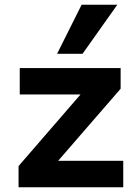

<svg xmlns="http://www.w3.org/2000/svg" viewBox="-20 -787 582 807"><path d="M58 0V-89L354 -431L358 -390H63V-501H487V-414L187 -68L184 -111H498V0ZM220 -561 323 -767H473L327 -561Z"/></svg>

Font: Nunito Sans 7pt
Style: Bold
Weight: 700
Designer: Vernon Adams
Foundry: Vernon Adams
Version: Version 3.101;gftools[0.9.27]